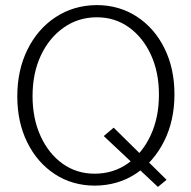

<svg xmlns="http://www.w3.org/2000/svg" viewBox="-20 -716 753 755"><path d="M427 -214 388 -181 601 19 635 -9ZM360 -696Q269 -695 198.5 -648.5Q128 -602 88 -521Q48 -440 48 -337Q48 -235 87.5 -155.5Q127 -76 196 -31Q265 14 354 14Q445 13 515 -33.5Q585 -80 625.5 -161Q666 -242 666 -345Q666 -447 626.5 -526.5Q587 -606 517.5 -651Q448 -696 360 -696ZM108 -338Q108 -428 140.5 -497.5Q173 -567 230.5 -607.5Q288 -648 361 -648Q432 -648 487 -608.5Q542 -569 573.5 -500.5Q605 -432 605 -344Q605 -254 572.5 -184Q540 -114 483 -73.5Q426 -33 352 -33Q281 -33 226 -72.5Q171 -112 139.5 -181Q108 -250 108 -338Z"/></svg>

Font: Catamaran ExtraLight
Style: Regular
Weight: 250
Designer: Pria Ravichandran
Version: Version 2.000